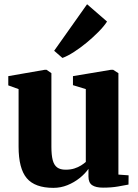

<svg xmlns="http://www.w3.org/2000/svg" viewBox="-20 -874 649 904"><path d="M465 9.5Q431 9.5 413.8 -2.2Q396.5 -14 396.5 -43V-79Q380.5 -56 354.8 -35.5Q329 -15 297.5 -2.2Q266 10.5 231.5 10.5Q144.5 10.5 106 -35Q67.5 -80.5 67.5 -184V-454.5L19 -472V-515.5L191.5 -545.5H199L222 -529.5V-183Q222 -144 228.2 -120.2Q234.5 -96.5 249 -85.8Q263.5 -75 289 -75Q312.5 -75 330.2 -80.8Q348 -86.5 361.5 -95Q375 -103.5 384 -111.5V-454.5L323.5 -473V-515.5L503 -545.5H512.5L537.5 -529.5V-52L585.5 -48.5L585 -5Q567 -1.5 536 4Q505 9.5 465 9.5ZM273.5 -601.5 235 -635 390 -854 484 -772.5Q469 -749.5 443.5 -723.8Q418 -698 388 -673.2Q358 -648.5 328.5 -629.5Q299 -610.5 275 -601.5Z"/></svg>

Font: Merriweather 72pt ExtraBold
Style: Regular
Weight: 800
Version: Version 2.100